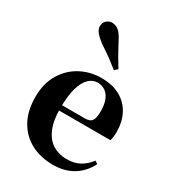

<svg xmlns="http://www.w3.org/2000/svg" viewBox="-209 -977 997 1107"><g transform="rotate(30 289.5 -423.5)"><path d="M320 17Q237 17 173.5 -16.5Q110 -50 73.5 -114.5Q37 -179 37 -272Q37 -363 76 -427Q115 -491 178 -524Q241 -557 313 -557Q389 -557 440.5 -527.5Q492 -498 518 -447Q544 -396 544 -333Q544 -299 537 -272H101V-307H347Q381 -307 393 -325.5Q405 -344 405 -388Q405 -454 378.5 -488.5Q352 -523 307 -523Q276 -523 250 -498.5Q224 -474 209 -422Q194 -370 194 -286Q194 -204 217 -151.5Q240 -99 280 -75Q320 -51 371 -51Q424 -51 459.5 -71.5Q495 -92 521 -127L540 -114Q508 -51 452 -17Q396 17 320 17ZM372 -649 351 -632Q326 -652 297.5 -673.5Q269 -695 222 -726Q190 -749 172.5 -769.5Q155 -790 155 -811Q155 -836 171.5 -850Q188 -864 206 -864Q230 -864 249.5 -849Q269 -834 286 -801Q315 -746 334.5 -712Q354 -678 372 -649Z"/></g></svg>

Font: Noto Serif TC ExtraLight ExtraBold
Style: Regular
Weight: 800
Version: Version 2.002-H1;hotconv 1.1.0;makeotfexe 2.6.0